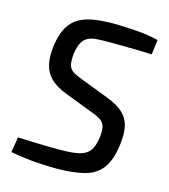

<svg xmlns="http://www.w3.org/2000/svg" viewBox="-107 -787 779 885"><g transform="rotate(15 282.0 -345.0)"><path d="M333 -702Q384 -701 438 -697Q492 -693 541 -681L532 -610Q498 -612 464.5 -612.5Q431 -613 398 -613.5Q365 -614 330 -614Q298 -614 273 -612.5Q248 -611 230 -603Q212 -595 200.5 -575Q189 -555 184 -519Q181 -487 185 -468Q189 -449 205 -438Q221 -427 251 -416L384 -365Q437 -345 464 -319Q491 -293 498.5 -256.5Q506 -220 499 -169Q489 -94 459.5 -55Q430 -16 376.5 -2Q323 12 239 12Q207 12 150.5 8.5Q94 5 24 -8L36 -81Q95 -79 132 -77.5Q169 -76 194 -76Q219 -76 239 -76Q294 -76 327 -83.5Q360 -91 377 -112Q394 -133 400 -178Q404 -211 399.5 -229.5Q395 -248 379 -259.5Q363 -271 334 -281L198 -333Q149 -352 122 -379Q95 -406 87 -443Q79 -480 85 -527Q92 -585 112 -620Q132 -655 163.5 -672.5Q195 -690 237.5 -696Q280 -702 333 -702Z"/></g></svg>

Font: Exo 2 Medium
Style: Italic
Weight: 500
Italic angle: -8°
Designer: Natanael Gama
Foundry: Natanael Gama
Version: Version 2.010